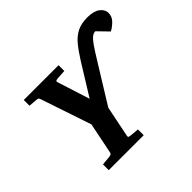

<svg xmlns="http://www.w3.org/2000/svg" viewBox="-173 -963 1174 1174"><g transform="rotate(-45 413.5 -376.5)"><path d="M147.9 0V-49.8L205.1 -55.2Q214.8 -56.2 221.4 -58.8Q228 -61.5 230 -70.8L271 -272.9L159.2 -605Q156.7 -612.8 149.9 -614.7Q143.1 -616.7 133.8 -617.2L84 -621.1V-670.9H384.8V-621.1L323.2 -617.2Q314.9 -616.7 309.3 -613.8Q303.7 -610.8 307.1 -601.1L374 -391.1L499.5 -593.8Q532.2 -646 561.5 -681.6Q590.8 -717.3 627 -735.4Q663.1 -753.4 716.3 -753.4Q770 -753.4 798.6 -732.2Q827.1 -710.9 827.1 -679.7Q827.1 -650.9 806.2 -628.4Q785.2 -606 756.8 -590.3L690.4 -658.7Q674.8 -658.7 659.9 -647Q645 -635.3 625.7 -607.9Q606.4 -580.6 577.1 -532.7L416 -272L375 -69.8Q373 -61 377.7 -58.6Q382.3 -56.2 393.1 -55.2L450.2 -49.8V0Z"/></g></svg>

Font: Charis
Style: Bold Italic
Weight: 700
Italic angle: -11°
Designer: Walt Agee, Miriam Martin, Annie Olsen, Victor Gaultney, Lorna Priest, Alan Ward, Bob Hallissy, Martin Hosken, Sharon Cor
Foundry: SIL Global
Version: Version 7.000